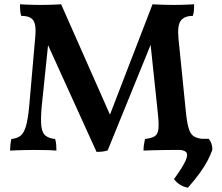

<svg xmlns="http://www.w3.org/2000/svg" viewBox="-20 -699 1037 895"><path d="M430 9 191 -517H207L174 -199Q169 -140 173 -109Q177 -78 193 -66Q209 -54 237 -51Q241 -39 242 -24Q243 -9 243 3Q222 1 191.5 0.5Q161 0 135 0Q119 0 98.5 0.5Q78 1 59 1.5Q40 2 27 3Q27 -9 28.5 -24Q30 -39 33 -51Q60 -54 75.5 -66Q91 -78 100.5 -109.5Q110 -141 116 -203L144 -523Q148 -563 143 -585Q138 -607 122.5 -616Q107 -625 79 -625Q75 -637 74 -651Q73 -665 73 -679Q85 -678 102.5 -677.5Q120 -677 138 -676.5Q156 -676 170 -676Q184 -676 201.5 -676.5Q219 -677 236 -677.5Q253 -678 265 -679L507 -132H480L691 -679Q705 -678 722.5 -677.5Q740 -677 758 -676.5Q776 -676 790 -676Q804 -676 821 -676.5Q838 -677 854.5 -677.5Q871 -678 885 -679Q885 -665 884 -651Q883 -637 879 -625Q840 -625 823 -603Q806 -581 812 -519L846 -182Q851 -130 859 -102.5Q867 -75 881.5 -65Q896 -55 920 -52Q923 -40 924.5 -25.5Q926 -11 926 3Q914 2 896 1.5Q878 1 857 0.5Q836 0 816.5 0Q797 0 781 0Q762 0 736.5 0.5Q711 1 688 1.5Q665 2 649 3Q649 -11 651 -25Q653 -39 656 -51Q688 -55 702 -64.5Q716 -74 718.5 -98.5Q721 -123 716 -169L679 -519H694L482 2Q471 6 457.5 7.5Q444 9 430 9ZM856 176Q835 172 818.5 161.5Q802 151 791 136Q833 78 845.5 49Q858 20 847 9.5Q836 -1 805 -1V-52H953Q970 -31 970 -1Q961 24 947.5 50Q934 76 912 106.5Q890 137 856 176Z"/></svg>

Font: Vollkorn SemiBold
Style: Regular
Weight: 600
Designer: Friedrich Althausen
Foundry: Friedrich Althausen
Version: Version 5.000